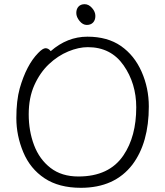

<svg xmlns="http://www.w3.org/2000/svg" viewBox="-20 -883 785 916"><path d="M435 -807Q435 -787 424 -775.5Q413 -764 394 -764Q375 -764 359.5 -783Q344 -802 344 -821Q344 -840 354.5 -851.5Q365 -863 384 -863Q403 -863 419 -845Q435 -827 435 -807ZM222 -639Q301 -708 397 -708Q493 -708 557 -663.5Q621 -619 655.5 -541Q690 -463 690 -375Q690 -202 612 -98Q527 13 366 13Q261 13 192.5 -32.5Q124 -78 91 -157Q58 -236 58 -319.5Q58 -403 74 -461Q106 -573 162 -630Q184 -653 197.5 -653Q211 -653 222 -639ZM354 -41Q501 -41 569 -142Q630 -232 630 -371Q630 -485 569.5 -571.5Q509 -658 399 -658Q355 -658 305.5 -637.5Q256 -617 213.5 -577Q171 -537 144 -477Q117 -417 117 -337.5Q117 -258 142.5 -190.5Q168 -123 221 -82Q274 -41 354 -41Z"/></svg>

Font: LXGW WenKai Lite Light
Style: Regular
Weight: 300
Designer: LXGW / Fontworks Inc.
Foundry: LXGW / Fontworks Inc.
Version: Version 1.511; March 25, 2025